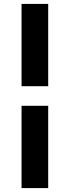

<svg xmlns="http://www.w3.org/2000/svg" viewBox="-20 -740 356 980"><path d="M90 -300V-720H226V-300ZM90 220V-200H226V220Z"/></svg>

Font: Vela Sans ExtBd
Style: Regular
Weight: 800
Designer: Principal design: Mikhail Sharanda - project Manrope.
Design modification: Ravid Balaliev
Foundry: Mikhail Sharanda
Version: Version 1.001